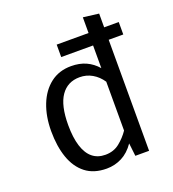

<svg xmlns="http://www.w3.org/2000/svg" viewBox="-138 -854 875 971"><g transform="rotate(-20 300.0 -369.0)"><path d="M502 -664.5H580.5V-597.5H418H246.5V-664.5ZM418 -749 502 -738.5V0H428L420 -69.5Q391 -27.5 352.8 -8Q314.5 11.5 271 11.5Q202 11.5 157.8 -23Q113.5 -57.5 92 -119.2Q70.5 -181 70.5 -262.5Q70.5 -341.5 95 -403.8Q119.5 -466 165.8 -501.8Q212 -537.5 277 -537.5Q322 -537.5 356.8 -521.8Q391.5 -506 418 -475.5ZM298.5 -470Q233 -470 197.5 -418.5Q162 -367 162 -262.5Q162 -194.5 176.5 -148.5Q191 -102.5 219 -79.5Q247 -56.5 288.5 -56.5Q333 -56.5 364.8 -82Q396.5 -107.5 418 -139.5V-402.5Q396.5 -434.5 365.8 -452.2Q335 -470 298.5 -470Z"/></g></svg>

Font: Fast_Mono
Style: Regular
Weight: 400
Monospace: yes
Designer: Carrois Corporate, Edenspiekermann AG, Nikita Prokopov
Foundry: Carrois Corporate, Edenspiekermann AG, Nikita Prokopov
Version: Version 5.002